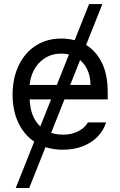

<svg xmlns="http://www.w3.org/2000/svg" viewBox="-20 -727 593 946"><path d="M124 199.2H57.6L418.9 -707H484.4ZM42 -260.7Q42 -341.8 72.3 -404.8Q102.5 -467.8 156.7 -502.4Q210.9 -537.1 282.2 -537.1Q342.8 -537.1 394.5 -510.7Q446.3 -484.4 478.5 -424.8Q510.7 -365.2 510.7 -272.5V-237.3H100.6V-308.6H425.8Q425.8 -353.5 408.2 -388.2Q390.6 -422.9 357.9 -442.9Q325.2 -462.9 282.2 -462.9Q235.4 -462.9 200.2 -439.9Q165 -417 145.5 -378.4Q126 -339.8 126 -295.9V-248Q126 -189.5 146.5 -147.9Q167 -106.4 204.1 -85Q241.2 -63.5 290 -63.5Q320.3 -63.5 344.7 -71.8Q369.1 -80.1 386.2 -93.3Q403.3 -106.4 413.1 -124H502.9Q490.2 -84 460.9 -53.7Q431.6 -23.4 387.7 -6.3Q343.8 10.7 290 10.7Q214.8 10.7 158.7 -22.9Q102.5 -56.6 72.3 -118.2Q42 -179.7 42 -260.7Z"/></svg>

Font: Pretendard GOV Variable
Style: Regular
Weight: 400
Designer: Base glyphs from Inter by Rasmus Andersson; Hangul glyphs from Noto Sans CJK(Source Han Sans) by Jang Soo-young and Kang
Foundry: Kil Hyung-jin
Version: Version 1.307;Glyphs 3.2 (3192)